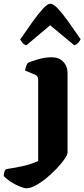

<svg xmlns="http://www.w3.org/2000/svg" viewBox="-135 -806 451 1026"><path d="M6 200Q-7 200 -32 189.5Q-57 179 -80.5 163.5Q-104 148 -115 134Q-115 120 -111 111Q-107 102 -103 98Q-48 90 -4.5 79.5Q39 69 69 54V-379Q69 -400 52 -407L-1 -429Q1 -443 5.5 -454.5Q10 -466 14 -470Q31 -478 68 -489Q105 -500 142 -500Q180 -500 203 -476Q226 -452 226 -414V8Q226 20 210.5 43Q195 66 169.5 93Q144 120 114.5 144.5Q85 169 56.5 184.5Q28 200 6 200ZM6 -564Q-6 -567 -14.5 -577Q-23 -587 -27 -595Q9 -648 40 -691Q71 -734 95 -760Q119 -786 134 -786Q150 -786 174 -760.5Q198 -735 229 -692Q260 -649 296 -596Q292 -588 283.5 -578Q275 -568 262 -564L133 -671Z"/></svg>

Font: Texturina 72pt Black
Style: Regular
Weight: 900
Designer: Guillermo Torres Carreño
Foundry: Omnibus-Type
Version: Version 1.002; ttfautohint (v1.8.3)